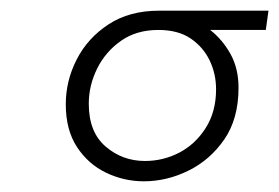

<svg xmlns="http://www.w3.org/2000/svg" viewBox="-20 -726 522 359"><path d="M249 -387Q212 -387 178.5 -403Q145 -419 124 -451Q103 -483 103 -531Q103 -575 123.5 -615Q144 -655 183 -680.5Q222 -706 277 -706H482L477 -670H373Q396 -652 411 -625Q426 -598 426 -562Q426 -504 399.5 -465.5Q373 -427 332.5 -407Q292 -387 249 -387ZM251 -425Q285 -425 315 -440.5Q345 -456 364.5 -486.5Q384 -517 384 -559Q384 -588 372 -613Q360 -638 336.5 -654Q313 -670 276 -670Q235 -670 206 -649.5Q177 -629 161.5 -597.5Q146 -566 146 -532Q146 -479 177.5 -452Q209 -425 251 -425Z"/></svg>

Font: MuseoModerno ExtraLight
Style: Italic
Weight: 250
Italic angle: -9°
Designer: Pablo Cosgaya, Héctor Gatti, Marcela Romero, and the Authors of The MuseoModerno Project.
Foundry: Omnibus-Type Team
Version: Version 1.003